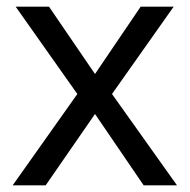

<svg xmlns="http://www.w3.org/2000/svg" viewBox="-20 -607 569 576"><path d="M212 -325 27 -587H127L265 -385L402 -587H501L316 -325L511 -51H411L265 -265L117 -51H18Z"/></svg>

Font: Noto Sans Tamil UI
Style: Regular
Weight: 400
Designer: Jelle Bosma - Monotype Design Team
Foundry: Monotype Imaging Inc.
Version: Version 2.004